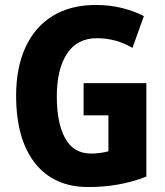

<svg xmlns="http://www.w3.org/2000/svg" viewBox="-20 -744 667 774"><path d="M317 -409H570V-32Q516 -11 458 -0.5Q400 10 336 10Q197 10 121 -86.5Q45 -183 45 -359Q45 -471 82.5 -553Q120 -635 192 -679.5Q264 -724 367 -724Q423 -724 472.5 -711.5Q522 -699 560 -679L514 -551Q482 -570 446 -580Q410 -590 371 -590Q291 -590 250 -527.5Q209 -465 209 -355Q209 -247 243 -186Q277 -125 347 -125Q366 -125 384 -127.5Q402 -130 417 -134V-279H317Z"/></svg>

Font: Noto Sans Thai Cond ExtBd
Style: Regular
Weight: 800
Width: 3
Designer: Monotype Design Team
Foundry: Monotype Imaging Inc.
Version: Version 2.002; ttfautohint (v1.8.4.7-5d5b)